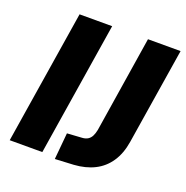

<svg xmlns="http://www.w3.org/2000/svg" viewBox="-128 -823 921 952"><g transform="rotate(20 332.5 -347.0)"><path d="M20 0 132 -705H304L192 0ZM262 11 275 -129 353 -134Q371 -135 383 -142.5Q395 -150 402 -163.5Q409 -177 413 -197L493 -705H665L584 -196Q574 -133 544.5 -89Q515 -45 468.5 -21.5Q422 2 360 6Z"/></g></svg>

Font: Nunito Sans 10pt Condensed Black
Style: Italic
Weight: 900
Width: 3
Italic angle: -9°
Designer: Vernon Adams
Foundry: Vernon Adams
Version: Version 3.101;gftools[0.9.27]